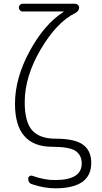

<svg xmlns="http://www.w3.org/2000/svg" viewBox="-20 -770 540 1020"><path d="M257.8 9.8Q59.6 9.8 59.6 -218.8Q59.6 -353.5 136.7 -496.6Q213.9 -639.6 316.4 -706.1Q318.4 -706.1 318.4 -708Q318.4 -709 317.4 -709H99.6Q91.8 -709 85.9 -715.3Q80.1 -721.7 80.1 -730Q80.1 -738.3 85.9 -744.1Q91.8 -750 99.6 -750H379.9Q387.7 -750 394 -744.1Q400.4 -738.3 400.4 -730.5Q400.4 -711.9 380.9 -701.2Q281.2 -652.3 196.3 -507.8Q111.3 -363.3 111.3 -227.5Q111.3 -122.1 150.9 -77.6Q190.4 -33.2 275.4 -33.2Q377 -33.2 420.9 -1.5Q464.8 30.3 464.8 95.7Q464.8 229.5 275.4 230.5Q214.8 230.5 151.4 209Q129.9 203.1 129.9 178.7Q129.9 170.9 136.7 166Q143.6 161.1 152.3 164.1Q218.8 187.5 272.5 186.5Q414.1 186.5 414.1 98.6Q414.1 54.7 381.8 32.2Q349.6 9.8 257.8 9.8Z"/></svg>

Font: Rounded-X Mgen+ 1mn light
Style: Regular
Weight: 200
Designer: [Source Han Sans]
Ryoko NISHIZUKA  (kana & ideographs); Paul D. Hunt (Latin, Greek & Cyrillic); Wenlong ZHANG  (bopomofo
Version: Version 1.059.20150602